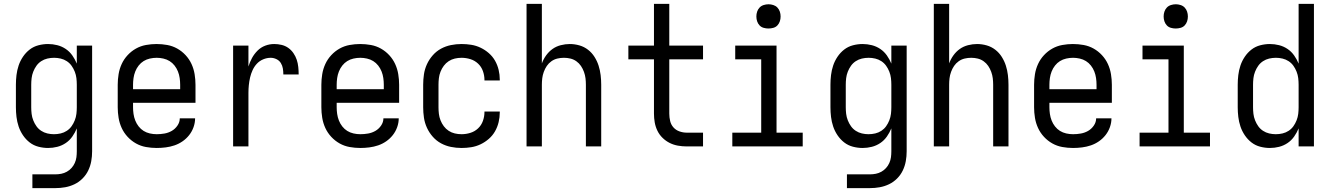

<svg xmlns="http://www.w3.org/2000/svg" viewBox="-20 -755 6865 990"><path d="M265 215H147V144H265Q281 144 296 141Q311 138 324.5 130.5Q338 123 348.5 111.5Q359 100 365.5 85.5Q372 71 374 56Q376 41 376 25V-93Q367 -71 353 -51Q339 -31 319 -17.5Q299 -4 275.5 2Q252 8 228 8Q203 8 178 1.5Q153 -5 133 -20.5Q113 -36 98.5 -57.5Q84 -79 76 -103Q68 -127 65 -152Q62 -177 62 -202V-318Q62 -343 65 -368Q68 -393 76 -417Q84 -441 98.5 -462.5Q113 -484 133 -499.5Q153 -515 178 -521.5Q203 -528 228 -528Q252 -528 275.5 -522Q299 -516 319 -502.5Q339 -489 353 -469Q367 -449 376 -427V-520H455V25Q455 51 450.5 76Q446 101 435 124Q424 147 405.5 165.5Q387 184 364 195Q341 206 316 210.5Q291 215 265 215ZM258 -63Q276 -63 293 -67Q310 -71 324.5 -80.5Q339 -90 349 -104Q359 -118 365.5 -134.5Q372 -151 374 -168Q376 -185 376 -202V-318Q376 -335 374 -352Q372 -369 365.5 -385.5Q359 -402 349 -416Q339 -430 324.5 -439.5Q310 -449 293 -453Q276 -457 259 -457Q241 -457 224 -453Q207 -449 192.5 -439.5Q178 -430 168 -416Q158 -402 151.5 -385.5Q145 -369 143 -352Q141 -335 141 -318V-202Q141 -185 143 -168Q145 -151 151.5 -134.5Q158 -118 168 -104Q178 -90 192.5 -80.5Q207 -71 224 -67Q241 -63 258 -63Z M788 8Q760 8 732.5 3Q705 -2 681 -15.5Q657 -29 638 -49.5Q619 -70 607.5 -95Q596 -120 591.5 -147.5Q587 -175 587 -202V-318Q587 -345 591.5 -372.5Q596 -400 607.5 -425Q619 -450 638 -470.5Q657 -491 681 -504.5Q705 -518 732.5 -523Q760 -528 787 -528Q815 -528 842.5 -523Q870 -518 894 -504.5Q918 -491 937 -470.5Q956 -450 967.5 -425Q979 -400 983.5 -372.5Q988 -345 988 -318V-225H666V-202Q666 -185 668.5 -167.5Q671 -150 677.5 -133.5Q684 -117 695 -103Q706 -89 720.5 -80Q735 -71 752.5 -67Q770 -63 788 -63Q808 -63 828 -66.5Q848 -70 865.5 -80Q883 -90 895 -107.5Q907 -125 907 -145H986Q986 -122 978 -99.5Q970 -77 955.5 -58.5Q941 -40 921.5 -26.5Q902 -13 880 -5.5Q858 2 834.5 5Q811 8 788 8ZM666 -295H909V-318Q909 -335 906.5 -352.5Q904 -370 897.5 -386.5Q891 -403 880 -417Q869 -431 854.5 -440Q840 -449 822.5 -453Q805 -457 788 -457Q770 -457 752.5 -453Q735 -449 720.5 -440Q706 -431 695 -417Q684 -403 677.5 -386.5Q671 -370 668.5 -352.5Q666 -335 666 -318Z M1182 0V-520H1261V-412Q1268 -435 1279.5 -456Q1291 -477 1308 -494Q1325 -511 1347.5 -519.5Q1370 -528 1394 -528Q1413 -528 1432 -523.5Q1451 -519 1466.5 -508Q1482 -497 1493 -481Q1504 -465 1510 -447Q1516 -429 1518 -409.5Q1520 -390 1520 -371H1441Q1441 -387 1438.5 -402Q1436 -417 1428 -430Q1420 -443 1405.5 -450Q1391 -457 1376 -457Q1356 -457 1337 -449Q1318 -441 1304.5 -426.5Q1291 -412 1282.5 -393.5Q1274 -375 1269.5 -355.5Q1265 -336 1263 -316Q1261 -296 1261 -276V0Z M1838 8Q1810 8 1782.5 3Q1755 -2 1731 -15.5Q1707 -29 1688 -49.5Q1669 -70 1657.5 -95Q1646 -120 1641.5 -147.5Q1637 -175 1637 -202V-318Q1637 -345 1641.5 -372.5Q1646 -400 1657.5 -425Q1669 -450 1688 -470.5Q1707 -491 1731 -504.5Q1755 -518 1782.5 -523Q1810 -528 1837 -528Q1865 -528 1892.5 -523Q1920 -518 1944 -504.5Q1968 -491 1987 -470.5Q2006 -450 2017.5 -425Q2029 -400 2033.5 -372.5Q2038 -345 2038 -318V-225H1716V-202Q1716 -185 1718.5 -167.5Q1721 -150 1727.5 -133.5Q1734 -117 1745 -103Q1756 -89 1770.5 -80Q1785 -71 1802.5 -67Q1820 -63 1838 -63Q1858 -63 1878 -66.5Q1898 -70 1915.5 -80Q1933 -90 1945 -107.5Q1957 -125 1957 -145H2036Q2036 -122 2028 -99.5Q2020 -77 2005.5 -58.5Q1991 -40 1971.5 -26.5Q1952 -13 1930 -5.5Q1908 2 1884.5 5Q1861 8 1838 8ZM1716 -295H1959V-318Q1959 -335 1956.5 -352.5Q1954 -370 1947.5 -386.5Q1941 -403 1930 -417Q1919 -431 1904.5 -440Q1890 -449 1872.5 -453Q1855 -457 1838 -457Q1820 -457 1802.5 -453Q1785 -449 1770.5 -440Q1756 -431 1745 -417Q1734 -403 1727.5 -386.5Q1721 -370 1718.5 -352.5Q1716 -335 1716 -318Z M2360 8Q2332 8 2305 2.5Q2278 -3 2254 -16Q2230 -29 2211.5 -50Q2193 -71 2181.5 -96Q2170 -121 2166 -148Q2162 -175 2162 -202V-318Q2162 -345 2166 -372Q2170 -399 2181.5 -424Q2193 -449 2211.5 -470Q2230 -491 2254 -504Q2278 -517 2305 -522.5Q2332 -528 2360 -528Q2385 -528 2410 -524Q2435 -520 2458 -509Q2481 -498 2500.5 -481Q2520 -464 2532.5 -442Q2545 -420 2551 -395Q2557 -370 2557 -345V-340H2478V-343Q2478 -366 2470 -388.5Q2462 -411 2445 -427Q2428 -443 2405.5 -450Q2383 -457 2360 -457Q2342 -457 2325 -453Q2308 -449 2293.5 -439.5Q2279 -430 2268.5 -416Q2258 -402 2251.5 -385.5Q2245 -369 2243 -352Q2241 -335 2241 -318V-202Q2241 -185 2243 -168Q2245 -151 2251.5 -134.5Q2258 -118 2268.5 -104Q2279 -90 2293.5 -80.5Q2308 -71 2325 -67Q2342 -63 2360 -63Q2383 -63 2405.5 -70Q2428 -77 2445 -93Q2462 -109 2470 -131.5Q2478 -154 2478 -177V-180H2557V-175Q2557 -150 2551 -125Q2545 -100 2532.5 -78Q2520 -56 2500.5 -39Q2481 -22 2458 -11Q2435 0 2410 4Q2385 8 2360 8Z M2695 0V-735H2774V-428Q2782 -450 2796 -469.5Q2810 -489 2829 -502.5Q2848 -516 2871.5 -522Q2895 -528 2918 -528Q2943 -528 2967.5 -521Q2992 -514 3012 -498.5Q3032 -483 3045.5 -461.5Q3059 -440 3066.5 -416.5Q3074 -393 3077 -368Q3080 -343 3080 -318V0H3001V-318Q3001 -335 2999 -351.5Q2997 -368 2991 -384.5Q2985 -401 2975.5 -415Q2966 -429 2952 -439Q2938 -449 2921.5 -453Q2905 -457 2888 -457Q2870 -457 2853.5 -453Q2837 -449 2823 -439Q2809 -429 2799.5 -415Q2790 -401 2784 -384.5Q2778 -368 2776 -351.5Q2774 -335 2774 -318V0Z M3605 0H3521Q3498 0 3475.5 -4Q3453 -8 3433 -18Q3413 -28 3396.5 -44Q3380 -60 3370 -80.5Q3360 -101 3356 -123.5Q3352 -146 3352 -169V-449H3220V-520H3352V-735H3431V-520H3605V-449H3431V-169Q3431 -150 3435.5 -131Q3440 -112 3452.5 -98Q3465 -84 3483.5 -77.5Q3502 -71 3521 -71H3605Z M3756 0V-71H3905V-449H3771V-520H3984V-71H4119V0ZM3942 -608Q3930 -608 3917.5 -611.5Q3905 -615 3896.5 -624Q3888 -633 3884 -645Q3880 -657 3880 -670Q3880 -683 3884 -695Q3888 -707 3896.5 -716Q3905 -725 3917.5 -729Q3930 -733 3943 -733Q3955 -733 3967.5 -729Q3980 -725 3988.5 -716Q3997 -707 4001 -695Q4005 -683 4005 -670Q4005 -657 4001 -645Q3997 -633 3988.5 -624Q3980 -615 3967.5 -611.5Q3955 -608 3942 -608Z M4465 215H4347V144H4465Q4481 144 4496 141Q4511 138 4524.5 130.5Q4538 123 4548.5 111.5Q4559 100 4565.5 85.5Q4572 71 4574 56Q4576 41 4576 25V-93Q4567 -71 4553 -51Q4539 -31 4519 -17.5Q4499 -4 4475.5 2Q4452 8 4428 8Q4403 8 4378 1.5Q4353 -5 4333 -20.5Q4313 -36 4298.5 -57.5Q4284 -79 4276 -103Q4268 -127 4265 -152Q4262 -177 4262 -202V-318Q4262 -343 4265 -368Q4268 -393 4276 -417Q4284 -441 4298.5 -462.5Q4313 -484 4333 -499.5Q4353 -515 4378 -521.5Q4403 -528 4428 -528Q4452 -528 4475.5 -522Q4499 -516 4519 -502.5Q4539 -489 4553 -469Q4567 -449 4576 -427V-520H4655V25Q4655 51 4650.5 76Q4646 101 4635 124Q4624 147 4605.5 165.5Q4587 184 4564 195Q4541 206 4516 210.5Q4491 215 4465 215ZM4458 -63Q4476 -63 4493 -67Q4510 -71 4524.5 -80.5Q4539 -90 4549 -104Q4559 -118 4565.5 -134.5Q4572 -151 4574 -168Q4576 -185 4576 -202V-318Q4576 -335 4574 -352Q4572 -369 4565.5 -385.5Q4559 -402 4549 -416Q4539 -430 4524.5 -439.5Q4510 -449 4493 -453Q4476 -457 4459 -457Q4441 -457 4424 -453Q4407 -449 4392.5 -439.5Q4378 -430 4368 -416Q4358 -402 4351.5 -385.5Q4345 -369 4343 -352Q4341 -335 4341 -318V-202Q4341 -185 4343 -168Q4345 -151 4351.5 -134.5Q4358 -118 4368 -104Q4378 -90 4392.5 -80.5Q4407 -71 4424 -67Q4441 -63 4458 -63Z M4795 0V-735H4874V-428Q4882 -450 4896 -469.5Q4910 -489 4929 -502.5Q4948 -516 4971.5 -522Q4995 -528 5018 -528Q5043 -528 5067.5 -521Q5092 -514 5112 -498.5Q5132 -483 5145.5 -461.5Q5159 -440 5166.5 -416.5Q5174 -393 5177 -368Q5180 -343 5180 -318V0H5101V-318Q5101 -335 5099 -351.5Q5097 -368 5091 -384.5Q5085 -401 5075.5 -415Q5066 -429 5052 -439Q5038 -449 5021.5 -453Q5005 -457 4988 -457Q4970 -457 4953.5 -453Q4937 -449 4923 -439Q4909 -429 4899.5 -415Q4890 -401 4884 -384.5Q4878 -368 4876 -351.5Q4874 -335 4874 -318V0Z M5513 8Q5485 8 5457.5 3Q5430 -2 5406 -15.5Q5382 -29 5363 -49.5Q5344 -70 5332.5 -95Q5321 -120 5316.5 -147.5Q5312 -175 5312 -202V-318Q5312 -345 5316.5 -372.5Q5321 -400 5332.5 -425Q5344 -450 5363 -470.5Q5382 -491 5406 -504.5Q5430 -518 5457.5 -523Q5485 -528 5512 -528Q5540 -528 5567.5 -523Q5595 -518 5619 -504.5Q5643 -491 5662 -470.5Q5681 -450 5692.5 -425Q5704 -400 5708.5 -372.5Q5713 -345 5713 -318V-225H5391V-202Q5391 -185 5393.5 -167.5Q5396 -150 5402.5 -133.5Q5409 -117 5420 -103Q5431 -89 5445.5 -80Q5460 -71 5477.5 -67Q5495 -63 5513 -63Q5533 -63 5553 -66.5Q5573 -70 5590.5 -80Q5608 -90 5620 -107.5Q5632 -125 5632 -145H5711Q5711 -122 5703 -99.5Q5695 -77 5680.5 -58.5Q5666 -40 5646.5 -26.5Q5627 -13 5605 -5.5Q5583 2 5559.5 5Q5536 8 5513 8ZM5391 -295H5634V-318Q5634 -335 5631.5 -352.5Q5629 -370 5622.5 -386.5Q5616 -403 5605 -417Q5594 -431 5579.5 -440Q5565 -449 5547.5 -453Q5530 -457 5513 -457Q5495 -457 5477.5 -453Q5460 -449 5445.5 -440Q5431 -431 5420 -417Q5409 -403 5402.5 -386.5Q5396 -370 5393.5 -352.5Q5391 -335 5391 -318Z M5856 0V-71H6005V-449H5871V-520H6084V-71H6219V0ZM6042 -608Q6030 -608 6017.5 -611.5Q6005 -615 5996.5 -624Q5988 -633 5984 -645Q5980 -657 5980 -670Q5980 -683 5984 -695Q5988 -707 5996.5 -716Q6005 -725 6017.5 -729Q6030 -733 6043 -733Q6055 -733 6067.5 -729Q6080 -725 6088.5 -716Q6097 -707 6101 -695Q6105 -683 6105 -670Q6105 -657 6101 -645Q6097 -633 6088.5 -624Q6080 -615 6067.5 -611.5Q6055 -608 6042 -608Z M6528 8Q6503 8 6478 1.5Q6453 -5 6433 -20.5Q6413 -36 6398.5 -57.5Q6384 -79 6376 -103Q6368 -127 6365 -152Q6362 -177 6362 -202V-318Q6362 -343 6365 -368Q6368 -393 6376 -417Q6384 -441 6398.5 -462.5Q6413 -484 6433 -499.5Q6453 -515 6478 -521.5Q6503 -528 6528 -528Q6552 -528 6575.5 -522Q6599 -516 6619 -502.5Q6639 -489 6653 -469Q6667 -449 6676 -427V-735H6755V0H6676V-93Q6667 -71 6653 -51Q6639 -31 6619 -17.5Q6599 -4 6575.5 2Q6552 8 6528 8ZM6558 -63Q6576 -63 6593 -67Q6610 -71 6624.5 -80.5Q6639 -90 6649 -104Q6659 -118 6665.5 -134.5Q6672 -151 6674 -168Q6676 -185 6676 -202V-318Q6676 -335 6674 -352Q6672 -369 6665.5 -385.5Q6659 -402 6649 -416Q6639 -430 6624.5 -439.5Q6610 -449 6593 -453Q6576 -457 6559 -457Q6541 -457 6524 -453Q6507 -449 6492.5 -439.5Q6478 -430 6468 -416Q6458 -402 6451.5 -385.5Q6445 -369 6443 -352Q6441 -335 6441 -318V-202Q6441 -185 6443 -168Q6445 -151 6451.5 -134.5Q6458 -118 6468 -104Q6478 -90 6492.5 -80.5Q6507 -71 6524 -67Q6541 -63 6558 -63Z"/></svg>

Font: Iosevka Pride
Style: Regular
Weight: 400
Monospace: yes
Designer: Belleve Invis
Foundry: Belleve Invis
Version: Version 30.3.1; ttfautohint (v1.8.4)